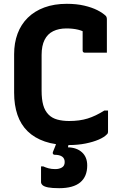

<svg xmlns="http://www.w3.org/2000/svg" viewBox="-20 -740 640 1006"><path d="M341 20Q269 20 215 1.5Q161 -17 125 -52Q89 -87 71.5 -138Q54 -189 54 -254V-456Q54 -515 72 -563.5Q90 -612 125.5 -647Q161 -682 212.5 -701Q264 -720 330 -720Q381 -720 421.5 -710.5Q462 -701 490.5 -686.5Q519 -672 535 -656Q537 -654 538 -651Q539 -648 539.5 -645Q540 -642 540 -639Q540 -602 540 -554.5Q540 -507 540 -464Q511 -464 482 -464Q453 -464 424 -464Q419 -464 416 -467Q413 -470 413 -475Q413 -493 413 -511Q413 -529 413 -551.5Q413 -574 413 -604L441 -562Q416 -578 389 -584.5Q362 -591 328 -591Q288 -591 258.5 -576.5Q229 -562 213.5 -531Q198 -500 198 -452V-265Q198 -220 206.5 -189.5Q215 -159 235 -139Q253 -121 280.5 -113.5Q308 -106 342 -106Q397 -106 439 -119Q481 -132 527 -161H546Q546 -147 546 -133.5Q546 -120 546 -106.5Q546 -93 546 -79.5Q546 -66 546 -51Q546 -46 544.5 -42Q543 -38 540 -36Q526 -21 497 -8.5Q468 4 428 12Q388 20 341 20ZM437 127Q437 185 400.5 215.5Q364 246 290 246Q253 246 232.5 242Q212 238 203.5 230.5Q195 223 195 214Q195 199 195 184.5Q195 170 195 156.5Q195 143 195 132H207Q220 138 235 142Q250 146 270 146Q290 146 304.5 137.5Q319 129 319 109Q319 90 305.5 80.5Q292 71 266 71Q261 71 258 67Q255 63 257 57Q263 43 267.5 31Q272 19 276.5 7.5Q281 -4 285.5 -14.5Q290 -25 294 -36Q297 -42 301.5 -45Q306 -48 318.5 -49.5Q331 -51 357 -51Q354 -42 351.5 -31.5Q349 -21 347 -11.5Q345 -2 342.5 6.5Q340 15 338 22L336 32Q382 33 409.5 58Q437 83 437 127Z"/></svg>

Font: Recursive Monospace
Style: Bold
Weight: 700
Version: Version 1.047